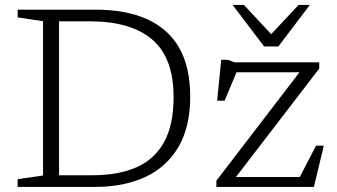

<svg xmlns="http://www.w3.org/2000/svg" viewBox="-20 -736 1328 756"><path d="M663.5 -353.5Q663.5 -508 579.8 -580Q496 -652 333.5 -652H172L173.5 -698H355Q475.5 -698 559 -660.5Q642.5 -623 685.8 -547.2Q729 -471.5 729 -356Q729 -236.5 682.5 -157.2Q636 -78 551.8 -39Q467.5 0 354.5 0H173.5L172 -46H344.5Q446.5 -46 517.8 -77.5Q589 -109 626.2 -176.8Q663.5 -244.5 663.5 -353.5ZM49.5 0V-30.5L149.5 -45V-652.5L49.5 -667.5V-698H212.5V0ZM832 0V-24.5L1175 -472L1191.5 -451.5H873.5L921.5 -476L864.5 -339.5H835L851 -500.5H877L903.5 -490.5H1237V-466L892.5 -17.5L878.5 -39H1179L1148.5 -16L1224.5 -162.5H1255L1216 0ZM1057.5 -591H1038L1155.5 -716.5H1200L1076 -553H1020L896 -716.5H940.5Z"/></svg>

Font: Newsreader 9pt Light
Style: Regular
Weight: 300
Designer: Hugues Gentile
Foundry: Production Type
Version: Version 1.003